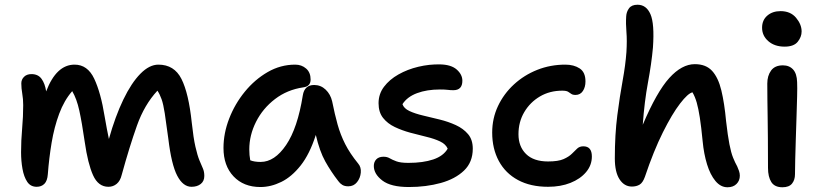

<svg xmlns="http://www.w3.org/2000/svg" viewBox="-20 -780 3470 811"><path d="M135 9Q109 9 95 -12Q81 -33 75 -66.5Q69 -100 69 -137Q69 -186 73.5 -237Q78 -288 78 -336Q78 -362 74 -384.5Q70 -407 70 -428Q70 -444 81.5 -455.5Q93 -467 113 -467Q141 -467 155.5 -447Q170 -427 175 -394Q218 -507 295 -507Q350 -507 378 -447.5Q406 -388 422 -288Q432 -230 440 -193Q467 -289 501 -359.5Q535 -430 573 -468.5Q611 -507 649 -507Q716 -507 746.5 -446.5Q777 -386 790 -262Q797 -197 805.5 -160Q814 -123 822.5 -102.5Q831 -82 837 -68.5Q843 -55 843 -37Q843 -15 828 -3Q813 9 789 9Q753 9 728.5 -38Q704 -85 691 -194Q682 -262 676 -301Q670 -340 662.5 -361Q655 -382 645 -397Q590 -338 558.5 -249.5Q527 -161 494 -41Q488 -16 473 -3.5Q458 9 438 9Q395 9 373 -40Q351 -89 338 -180Q326 -263 315 -313Q304 -363 285 -395Q251 -356 230 -299.5Q209 -243 198 -177Q187 -111 182 -44Q180 -16 167.5 -3.5Q155 9 135 9Z M1080 10Q1009 10 966.5 -35Q924 -80 924 -155Q924 -217 948 -279Q972 -341 1014 -392.5Q1056 -444 1110.5 -475.5Q1165 -507 1227 -507Q1254 -507 1273 -490.5Q1292 -474 1292 -444Q1292 -415 1261 -411Q1193 -401 1141.5 -361.5Q1090 -322 1061.5 -265.5Q1033 -209 1033 -149Q1033 -136 1034 -125Q1035 -114 1037 -103Q1054 -96 1081 -96Q1140 -96 1188.5 -167.5Q1237 -239 1259 -377Q1266 -421 1307 -421Q1335 -421 1355.5 -401.5Q1376 -382 1383 -352Q1394 -297 1406 -254Q1418 -211 1438 -171.5Q1458 -132 1493 -89Q1506 -74 1504 -51Q1502 -28 1488 -10.5Q1474 7 1451 7Q1436 7 1426 1Q1416 -5 1409 -15Q1378 -55 1354 -98Q1330 -141 1314 -210Q1288 -129 1250 -81Q1212 -33 1168 -11.5Q1124 10 1080 10Z M1707 10Q1631 10 1595 -17.5Q1559 -45 1559 -79Q1559 -96 1569.5 -107Q1580 -118 1600 -118Q1615 -118 1626 -111.5Q1637 -105 1654.5 -98.5Q1672 -92 1705 -92Q1767 -92 1810 -106.5Q1853 -121 1871 -152Q1863 -171 1839 -182.5Q1815 -194 1781.5 -202Q1748 -210 1713 -219.5Q1678 -229 1647.5 -243.5Q1617 -258 1598 -282Q1579 -306 1579 -344Q1579 -383 1602 -413.5Q1625 -444 1663 -465.5Q1701 -487 1747 -498Q1793 -509 1839 -508Q1886 -507 1909.5 -486Q1933 -465 1933 -439Q1933 -399 1895 -399Q1882 -399 1871 -400.5Q1860 -402 1838 -402Q1783 -402 1741.5 -386.5Q1700 -371 1680 -340Q1686 -322 1709.5 -311Q1733 -300 1767 -292Q1801 -284 1837.5 -275Q1874 -266 1905.5 -251.5Q1937 -237 1957 -213.5Q1977 -190 1977 -152Q1977 -95 1940 -59.5Q1903 -24 1841.5 -7Q1780 10 1707 10Z M2295 9Q2221 9 2168 -19.5Q2115 -48 2087 -100Q2059 -152 2059 -220Q2059 -280 2083.5 -332Q2108 -384 2151 -423.5Q2194 -463 2249.5 -485Q2305 -507 2368 -507Q2404 -507 2428.5 -491Q2453 -475 2453 -436Q2453 -412 2442 -395.5Q2431 -379 2411 -379Q2399 -379 2393 -383.5Q2387 -388 2379.5 -392.5Q2372 -397 2355 -397Q2302 -397 2260.5 -372.5Q2219 -348 2194.5 -306.5Q2170 -265 2170 -213Q2170 -161 2202 -129.5Q2234 -98 2295 -98Q2338 -98 2360.5 -108Q2383 -118 2395.5 -130.5Q2408 -143 2418 -152.5Q2428 -162 2444 -162Q2480 -162 2480 -119Q2480 -82 2455.5 -53Q2431 -24 2389.5 -7.5Q2348 9 2295 9Z M2649 8Q2617 8 2597 -22.5Q2577 -53 2577 -111Q2577 -212 2587.5 -293Q2598 -374 2610 -439.5Q2622 -505 2626 -560Q2629 -610 2626 -645Q2623 -680 2625 -711Q2626 -730 2637 -745Q2648 -760 2673 -760Q2710 -760 2727.5 -720Q2745 -680 2738 -579Q2732 -512 2717 -431.5Q2702 -351 2695 -253Q2754 -392 2807 -450.5Q2860 -509 2915 -509Q2962 -509 2988 -480.5Q3014 -452 3027 -398Q3040 -344 3047 -268Q3054 -207 3061 -171Q3068 -135 3076.5 -114Q3085 -93 3094 -77Q3098 -68 3101.5 -58Q3105 -48 3105 -38Q3105 -17 3091 -3Q3077 11 3053 11Q3024 11 3002 -15.5Q2980 -42 2966.5 -86Q2953 -130 2948 -183Q2942 -245 2936 -283.5Q2930 -322 2923 -346.5Q2916 -371 2905 -390Q2886 -386 2852.5 -342.5Q2819 -299 2780 -221Q2741 -143 2704 -33Q2695 -8 2681.5 0Q2668 8 2649 8Z M3285 11Q3252 11 3238 -11Q3224 -33 3224 -71Q3224 -145 3223.5 -196.5Q3223 -248 3222.5 -285.5Q3222 -323 3221.5 -356Q3221 -389 3221 -427Q3221 -460 3237 -482Q3253 -504 3287 -504Q3314 -504 3330 -486.5Q3346 -469 3347 -433Q3348 -411 3347 -372.5Q3346 -334 3344.5 -287.5Q3343 -241 3341.5 -194Q3340 -147 3339 -107Q3338 -67 3338 -44Q3338 -20 3325.5 -4.5Q3313 11 3285 11ZM3294 -583Q3252 -583 3225.5 -606Q3199 -629 3199 -663Q3199 -695 3221 -714Q3243 -733 3277 -733Q3319 -733 3342.5 -705Q3366 -677 3366 -647Q3366 -624 3349.5 -603.5Q3333 -583 3294 -583Z"/></svg>

Font: Shantell Sans Normal
Style: Regular
Weight: 500
Designer: Stephen Nixon, Anya Danilova, Shantell Martin
Foundry: Arrow Type
Version: Version 1.009;[a7da0bfa3]